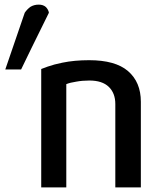

<svg xmlns="http://www.w3.org/2000/svg" viewBox="-20 -810 696 830"><path d="M588.9 0Q588.9 -92.8 588.9 -370.1Q588.9 -455.1 533.2 -502.9Q478.5 -549.8 365.2 -549.8Q301.8 -549.8 250 -539.1Q232.4 -535.2 215.8 -531.2Q184.6 -522.5 158.2 -511.7Q158.2 -341.8 158.2 0Q185.5 0 266.6 0Q266.6 -111.3 266.6 -446.3Q283.2 -453.1 309.6 -457Q335.9 -461.9 366.2 -461.9Q421.9 -461.9 450.2 -434.6Q478.5 -407.2 478.5 -360.4Q478.5 -240.2 478.5 0Q506.8 0 588.9 0ZM191.4 -754.9Q189.5 -767.6 178.7 -779.3Q167 -790 147.5 -790Q127 -790 111.3 -780.3Q96.7 -769.5 86.9 -754.9Q58.6 -672.9 2.9 -509.8Q19.5 -509.8 71.3 -509.8Q100.6 -571.3 191.4 -754.9Z"/></svg>

Font: DaxlinePro-Medium
Style: Medium
Weight: 400
Designer: Hans Reichel
Version: Version 7.502; 2006